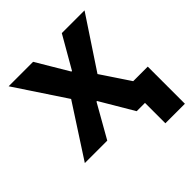

<svg xmlns="http://www.w3.org/2000/svg" viewBox="-179 -658 932 932"><g transform="rotate(-45 286.5 -192.5)"><path d="M431 0H374L273 -171H269L172 0H18L191 -267L20 -525H188L286 -360H290L385 -525H541L367 -262L465 -115H565V140H431Z"/></g></svg>

Font: Aneliza ExtraBold
Style: Regular
Weight: 800
Designer: Mike Abbink, Paul van der Laan, Pieter van Rosmalen
Foundry: Bold Monday
Version: Version 3.001;September 8, 2019;FontCreator 11.5.0.2425 64-b